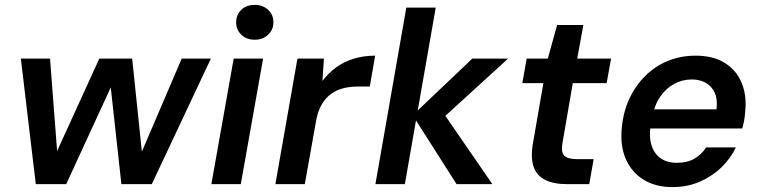

<svg xmlns="http://www.w3.org/2000/svg" viewBox="-20 -751 3099 783"><path d="M126 0 65 -512H184L215 -108L201 -109L385 -512H519L561 -109L548 -108L721 -512H840L599 0H475L429 -419H443L250 0Z M842 0 933 -512H1053L962 0ZM1019 -589Q985 -589 964 -609.5Q943 -630 943 -660Q943 -691 964 -711Q985 -731 1019 -731Q1052 -731 1073.5 -711Q1095 -691 1095 -660Q1095 -630 1073.5 -609.5Q1052 -589 1019 -589Z M1103 0 1193 -512H1301L1295 -421Q1320 -454 1352 -477Q1384 -500 1424 -512Q1464 -524 1510 -524L1488 -398H1436Q1407 -398 1379.5 -391Q1352 -384 1330 -368Q1308 -352 1292 -325Q1276 -298 1269 -258L1223 0Z M1842 0 1663 -281 1906 -512H2052L1754 -240L1767 -321L1988 0ZM1511 0 1637 -720H1757L1631 0Z M2293 0Q2239 0 2204 -17Q2169 -34 2156 -71.5Q2143 -109 2154 -170L2196 -412H2110L2128 -512H2214L2252 -649H2359L2334 -512H2472L2454 -412H2316L2274 -169Q2267 -131 2281 -116.5Q2295 -102 2333 -102H2401L2383 0Z M2723 12Q2653 12 2604 -18.5Q2555 -49 2531.5 -104Q2508 -159 2516 -232Q2522 -295 2546.5 -348Q2571 -401 2611 -441Q2651 -481 2703.5 -502.5Q2756 -524 2817 -524Q2889 -524 2936.5 -494Q2984 -464 3005 -412Q3026 -360 3019 -295Q3018 -279 3015 -261.5Q3012 -244 3007 -227H2600L2614 -305H2902Q2907 -344 2895.5 -371Q2884 -398 2859.5 -412.5Q2835 -427 2801 -427Q2764 -427 2730.5 -409.5Q2697 -392 2673 -357.5Q2649 -323 2639 -271L2634 -242Q2626 -195 2636.5 -160Q2647 -125 2673.5 -106Q2700 -87 2740 -87Q2783 -87 2812 -104Q2841 -121 2860 -150H2981Q2959 -104 2921 -67.5Q2883 -31 2832.5 -9.5Q2782 12 2723 12Z"/></svg>

Font: DM Sans 12pt SemiBold
Style: Italic
Weight: 600
Italic angle: -10°
Version: Version 4.004;gftools[0.9.30]